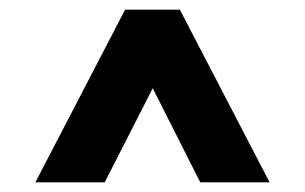

<svg xmlns="http://www.w3.org/2000/svg" viewBox="-20 -688 629 396"><path d="M53 -312 238 -668H351L536 -312H393L295 -506L196 -312Z"/></svg>

Font: Atkinson Hyperlegible
Style: Bold
Weight: 700
Designer: Elliott Scott, Megan Eiswerth, Linus Boman, Theodore Petrosky
Foundry: Braille Institute
Version: Version 1.006; ttfautohint (v1.8.3)